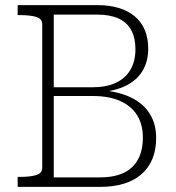

<svg xmlns="http://www.w3.org/2000/svg" viewBox="-20 -730 687 750"><path d="M360 -710Q407 -710 443.5 -699Q480 -688 506 -666.5Q532 -645 545.5 -613Q559 -581 559 -539Q559 -494 539.5 -458Q520 -422 480 -399.5Q440 -377 377 -370L400 -384V-362L374 -378Q446 -372 494 -348Q542 -324 566 -284Q590 -244 590 -192Q590 -144 575 -108.5Q560 -73 531.5 -48.5Q503 -24 462.5 -12Q422 0 370 0H49V-39H60Q97 -39 121 -46Q145 -53 145 -75V-635Q145 -657 121 -664Q97 -671 60 -671H49V-710ZM168 -389H338Q395 -389 432.5 -406.5Q470 -424 489.5 -457.5Q509 -491 509 -538Q509 -582 492.5 -612.5Q476 -643 442.5 -658Q409 -673 359 -673H190V-37H370Q425 -37 462.5 -54.5Q500 -72 519 -107Q538 -142 538 -193Q538 -244 515.5 -280Q493 -316 449.5 -335.5Q406 -355 342 -355H168Z"/></svg>

Font: Roboto Serif Thin
Style: Regular
Weight: 250
Designer: Greg Gazdowicz
Foundry: Commercial Type
Version: Version 1.004